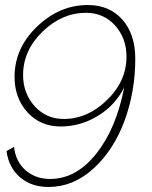

<svg xmlns="http://www.w3.org/2000/svg" viewBox="-20 -589 607 765"><path d="M519 -355Q519 -453 467.5 -511Q416 -569 330 -569Q217 -569 127.5 -483Q38 -397 38 -283Q38 -198 89.5 -141.5Q141 -85 222 -85Q300 -85 369.5 -127Q439 -169 475 -241Q443 -76 363 24Q283 124 180 124Q121 124 81.5 89Q42 54 36 -4L6 13Q15 79 60 117.5Q105 156 173 156Q272 156 352.5 82.5Q433 9 476 -107.5Q519 -224 519 -355ZM72 -290Q72 -388 149.5 -463Q227 -538 322 -538Q393 -538 438.5 -487.5Q484 -437 484 -363Q484 -266 406.5 -190.5Q329 -115 234 -115Q164 -115 118 -166Q72 -217 72 -290Z"/></svg>

Font: Raleway-v4020 ExtraLight
Style: Italic
Weight: 275
Italic angle: -12°
Designer: Matt McInerney, Pablo Impallari, Rodrigo Fuenzalida
Foundry: Matt McInerney, Pablo Impallari, Rodrigo Fuenzalida
Version: Version 4.020;PS 004.020;hotconv 1.0.88;makeotf.lib2.5.64775